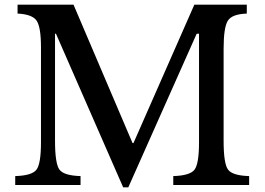

<svg xmlns="http://www.w3.org/2000/svg" viewBox="-20 -790 1130 820"><path d="M546 -179H550L810 -770H1034V-732Q971 -730 953 -701.5Q935 -673 935 -581V-189Q935 -91 954 -65.5Q973 -40 1044 -38V0H720V-38Q791 -40 810.5 -65Q830 -90 830 -182V-646H820L528 10H506L219 -646H215V-189Q215 -91 234 -65.5Q253 -40 324 -38V0H45V-38Q116 -40 135.5 -65Q155 -90 155 -182V-588Q155 -674 136.5 -701.5Q118 -729 55 -732V-770H294Z"/></svg>

Font: Libre Baskerville
Style: Regular
Weight: 400
Designer: Pablo Impallari, Rodrigo Fuenzalida
Foundry: Pablo Impallari, Rodrigo Fuenzalida
Version: Version 1.000